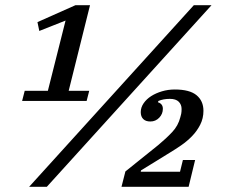

<svg xmlns="http://www.w3.org/2000/svg" viewBox="-20 -718 881 738"><path d="M75 -369H164L232 -639L131 -599L124 -633L270 -698H326L244 -369H323L313 -330H65ZM725 -698H793L160 0H92ZM462 -59 589 -161Q619 -186 642 -210.5Q665 -235 673 -267Q675 -273 676.5 -280.5Q678 -288 678 -299Q678 -316 667 -327Q656 -338 633 -338Q608 -338 589 -330L587 -325Q606 -319 606 -300Q606 -280 592 -265.5Q578 -251 558 -251Q540 -251 530.5 -260.5Q521 -270 521 -287Q521 -305 532 -321Q543 -337 561 -348.5Q579 -360 602.5 -367Q626 -374 652 -374Q709 -374 735.5 -352Q762 -330 762 -292Q762 -263 749.5 -238.5Q737 -214 718 -194.5Q699 -175 676.5 -159.5Q654 -144 634 -132L522 -63L521 -58H672L683 -103H730L705 0H447Z"/></svg>

Font: IBM Plex Serif Medm
Style: Italic
Weight: 500
Italic angle: -14°
Designer: Mike Abbink, Paul van der Laan, Pieter van Rosmalen
Foundry: Bold Monday
Version: Version 3.001